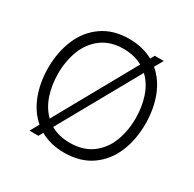

<svg xmlns="http://www.w3.org/2000/svg" viewBox="-155 -864 1049 1039"><g transform="rotate(30 369.0 -345.0)"><path d="M672.9 -345.2Q672.9 -246.1 638.9 -165.5Q605 -85 536.4 -37.6Q467.8 9.8 368.2 9.8Q283.2 9.8 218.3 -26.9L203.1 0H147.5L178.2 -55.2Q122.6 -103 93.8 -178.7Q64.9 -254.4 64.9 -345.2Q64.9 -443.8 98.9 -524.4Q132.8 -605 201.2 -652.6Q269.5 -700.2 368.2 -700.2Q453.1 -700.2 517.6 -664.1L532.2 -689.9H588.4L558.1 -636.2Q614.7 -588.9 643.8 -512.7Q672.9 -436.5 672.9 -345.2ZM209.5 -111.3 487.3 -609.4Q436.5 -638.2 368.2 -638.2Q287.1 -638.2 232.9 -597.9Q178.7 -557.6 152.8 -491.2Q127 -424.8 127 -345.2Q127 -273.9 147.5 -212.6Q168 -151.4 209.5 -111.3ZM611.8 -345.2Q611.8 -417 590.8 -478.5Q569.8 -540 527.3 -580.1L248.5 -81.5Q299.8 -51.8 368.2 -51.8Q450.7 -51.8 505.4 -92Q560.1 -132.3 585.9 -198.7Q611.8 -265.1 611.8 -345.2Z"/></g></svg>

Font: Acari Sans Light
Style: Regular
Weight: 300
Designer: Alfredo Marco Pradil and Stefan Peev
Foundry: Hanken Design Co.
Version: Version 1.045;January 11, 2019;FontCreator 11.5.0.2425 64-bi